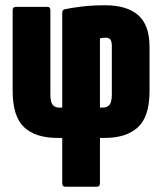

<svg xmlns="http://www.w3.org/2000/svg" viewBox="-20 -523 615 728"><path d="M227 185Q216 185 216 172V0H198Q115 0 71.5 -40.5Q28 -81 28 -178V-484Q28 -497 40 -497H160Q171 -497 171 -484V-165Q171 -137 179.5 -126Q188 -115 205 -115H216V-475Q216 -486 226 -488Q248 -493 288.5 -498Q329 -503 379 -503Q461 -503 504 -465.5Q547 -428 547 -344V-178Q547 -81 503 -40.5Q459 0 377 0H359V172Q359 185 347 185ZM359 -115H369Q387 -115 395.5 -126Q404 -137 404 -165V-348Q404 -366 398.5 -373Q393 -380 382 -380Q376 -380 370 -379.5Q364 -379 359 -377Z"/></svg>

Font: Sofia Sans Extra Condensed Black
Style: Regular
Weight: 900
Designer: Botio Nikoltchev, Ani Petrova
Foundry: lettersoup
Version: Version 4.101